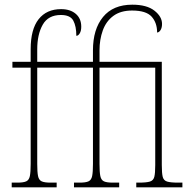

<svg xmlns="http://www.w3.org/2000/svg" viewBox="-20 -800 806 820"><path d="M30 0V-20H54Q80 -20 92 -25.5Q104 -31 107.5 -48Q111 -65 111 -100V-511H33V-536H111V-590Q111 -675 145 -718Q179 -761 241 -761Q280 -761 303.5 -741Q327 -721 327 -686Q327 -668 320.5 -657.5Q314 -647 306 -647Q306 -688 293 -712Q280 -736 240 -736Q186 -736 162.5 -694.5Q139 -653 139 -589V-536H377V-585Q377 -675 420 -727.5Q463 -780 545 -780Q607 -780 639.5 -754.5Q672 -729 672 -698Q672 -682 666 -672Q660 -662 651 -661Q651 -703 627.5 -729Q604 -755 544 -755Q495 -755 464 -732Q433 -709 419 -670Q405 -631 405 -585V-536H671V-95Q671 -60 675 -44.5Q679 -29 694 -24.5Q709 -20 741 -20H759V0H562V-20H573Q605 -20 620 -24.5Q635 -29 639 -44.5Q643 -60 643 -95V-511H405V-100Q405 -65 408.5 -48Q412 -31 424 -25.5Q436 -20 462 -20H489V0H296V-20H320Q346 -20 358 -25.5Q370 -31 373.5 -48Q377 -65 377 -100V-511H139V-100Q139 -65 142.5 -48Q146 -31 158 -25.5Q170 -20 196 -20H222V0Z"/></svg>

Font: Noto Serif Condensed Thin
Style: Regular
Weight: 100
Width: 3
Designer: Monotype Design Team
Foundry: Monotype Imaging Inc.
Version: Version 2.013; ttfautohint (v1.8.4.7-5d5b)